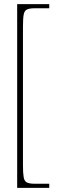

<svg xmlns="http://www.w3.org/2000/svg" viewBox="-20 -780 288 928"><path d="M63 128V-760H218V-740H147Q122 -740 110 -734Q98 -728 94.5 -709.5Q91 -691 91 -652V20Q91 58 94.5 77Q98 96 110 102Q122 108 147 108H218V128Z"/></svg>

Font: Noto Serif Gujarati Thin
Style: Regular
Weight: 250
Version: Version 2.102